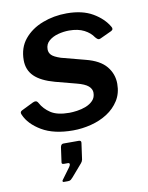

<svg xmlns="http://www.w3.org/2000/svg" viewBox="-87 -603 698 907"><g transform="rotate(-10 262.0 -149.0)"><path d="M231 10Q139 10 81.5 -24Q24 -58 4 -105Q-3 -119 9 -125L66 -153Q74 -157 80.5 -156Q87 -155 92 -146Q108 -116 139 -95.5Q170 -75 228 -75Q243 -75 265 -78Q287 -81 307.5 -89Q328 -97 342 -111.5Q356 -126 356 -149Q356 -167 340 -181Q324 -195 285 -205L186 -231Q120 -249 89 -279.5Q58 -310 58 -357Q58 -417 91.5 -457.5Q125 -498 179.5 -519Q234 -540 296 -540Q371 -540 420.5 -511Q470 -482 494 -440Q497 -435 496.5 -430Q496 -425 489 -421L433 -395Q426 -392 421.5 -394Q417 -396 409 -405Q394 -428 365 -443Q336 -458 293 -458Q267 -458 240.5 -451Q214 -444 196 -428.5Q178 -413 178 -388Q178 -372 189 -360.5Q200 -349 233 -338L347 -308Q414 -291 444 -254.5Q474 -218 474 -171Q474 -125 452.5 -91Q431 -57 396 -34.5Q361 -12 317.5 -1Q274 10 231 10ZM144 242Q140 242 139.5 238Q139 234 143 230L182 177Q188 168 187 163Q186 158 180 158H160Q153 158 151 155Q149 152 151 143L160 78Q163 63 174 63H248Q260 63 259 74L248 153Q246 162 240 169L189 228Q184 234 179 238Q174 242 165 242Z"/></g></svg>

Font: Libre Franklin Thin SemiBold
Style: Italic
Weight: 600
Italic angle: -8°
Version: Version 3.000